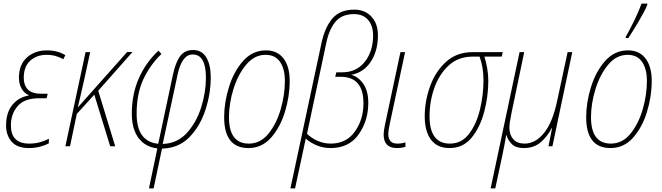

<svg xmlns="http://www.w3.org/2000/svg" viewBox="-20 -819 3707 1075"><path d="M253 -16 254 -42Q228 -29 201.5 -22Q175 -15 143 -15Q41 -15 41 -117Q41 -181 79 -225Q117 -269 200 -269H241L247 -294H213Q159 -294 136 -318Q113 -342 113 -383Q113 -446 149 -479Q185 -512 241 -512Q269 -512 293 -505Q317 -498 334 -487L346 -510Q302 -537 243 -537Q175 -537 130.5 -497Q86 -457 86 -383Q86 -351 100 -324.5Q114 -298 141 -286L140 -284Q85 -275 49.5 -232Q14 -189 14 -116Q14 -62 45 -26Q76 10 142 10Q176 10 205 2Q234 -6 253 -16Z M372 0 410 -181 508 -289 597 0H625L530 -311L722 -528H692L417 -219H416Q425 -256 433 -292.5Q441 -329 451 -371L485 -527H459L346 0Z M840 236 887 13Q980 11 1040.5 -51Q1101 -113 1130.5 -204.5Q1160 -296 1160 -385Q1160 -456 1135 -497.5Q1110 -539 1061 -539Q1014 -539 988.5 -504.5Q963 -470 948 -400L866 -14Q745 -26 745 -182Q745 -297 784 -378Q823 -459 884 -517L867 -535Q797 -470 757.5 -381Q718 -292 718 -182Q718 -97 755.5 -46.5Q793 4 861 12L814 236ZM974 -400Q998 -514 1059 -514Q1133 -514 1133 -384Q1133 -303 1106.5 -218.5Q1080 -134 1026.5 -75Q973 -16 891 -13Z M1602 -366Q1602 -446 1567.5 -491.5Q1533 -537 1469 -537Q1394 -537 1341.5 -478Q1289 -419 1262 -332Q1235 -245 1235 -163Q1235 10 1371 10Q1446 10 1497.5 -48Q1549 -106 1575.5 -193Q1602 -280 1602 -366ZM1262 -163Q1262 -239 1287 -320Q1312 -401 1358 -456.5Q1404 -512 1467 -512Q1521 -512 1548 -472.5Q1575 -433 1575 -366Q1575 -288 1551.5 -207Q1528 -126 1483 -70.5Q1438 -15 1373 -15Q1262 -15 1262 -163Z M1699 -70 1806 -575Q1822 -654 1858 -697Q1894 -740 1962 -740Q2013 -740 2041 -707.5Q2069 -675 2069 -620Q2069 -532 2022.5 -473Q1976 -414 1895 -414H1863L1857 -389H1888Q2015 -389 2015 -241Q2015 -150 1967 -82.5Q1919 -15 1832 -15Q1793 -15 1758 -30.5Q1723 -46 1699 -70ZM1632 236 1692 -43Q1717 -20 1753.5 -5Q1790 10 1831 10Q1934 10 1988 -66.5Q2042 -143 2042 -243Q2042 -309 2014.5 -349Q1987 -389 1947 -400Q2016 -413 2056 -473.5Q2096 -534 2096 -621Q2096 -687 2059.5 -726Q2023 -765 1964 -765Q1883 -765 1841 -715.5Q1799 -666 1780 -578L1606 236Z M2250 3V-22Q2229 -15 2204 -15Q2154 -15 2154 -69Q2154 -86 2162 -124L2248 -527H2222L2136 -123Q2128 -85 2128 -66Q2128 10 2202 10Q2228 10 2250 3Z M2714 -366Q2714 -402 2707.5 -438.5Q2701 -475 2692 -502H2789L2795 -527H2626Q2537 -527 2477.5 -473Q2418 -419 2388 -336Q2358 -253 2358 -167Q2358 -84 2393 -37Q2428 10 2497 10Q2573 10 2620.5 -48Q2668 -106 2691 -193Q2714 -280 2714 -366ZM2385 -168Q2385 -252 2412.5 -328.5Q2440 -405 2493.5 -453.5Q2547 -502 2626 -502H2665Q2687 -444 2687 -368Q2687 -288 2667.5 -206.5Q2648 -125 2606.5 -70Q2565 -15 2499 -15Q2385 -15 2385 -168Z M2753 236 2793 49Q2800 16 2805 -11Q2810 -38 2814 -62H2816Q2824 -34 2846 -12Q2868 10 2913 10Q2971 10 3009 -24Q3047 -58 3069 -102H3071L3051 0H3073L3184 -527H3158L3099 -252Q3074 -134 3026 -74.5Q2978 -15 2917 -15Q2875 -15 2853.5 -40Q2832 -65 2832 -103Q2832 -130 2844 -187L2915 -527H2889L2727 236Z M3498 -606Q3519 -637 3554 -696Q3589 -755 3603 -789L3605 -799H3572Q3557 -757 3531 -703.5Q3505 -650 3484 -614L3483 -606ZM3629 -366Q3629 -446 3594.5 -491.5Q3560 -537 3496 -537Q3421 -537 3368.5 -478Q3316 -419 3289 -332Q3262 -245 3262 -163Q3262 10 3398 10Q3473 10 3524.5 -48Q3576 -106 3602.5 -193Q3629 -280 3629 -366ZM3289 -163Q3289 -239 3314 -320Q3339 -401 3385 -456.5Q3431 -512 3494 -512Q3548 -512 3575 -472.5Q3602 -433 3602 -366Q3602 -288 3578.5 -207Q3555 -126 3510 -70.5Q3465 -15 3400 -15Q3289 -15 3289 -163Z"/></svg>

Font: Noto Sans Display SemiCondensed Thin
Style: Italic
Weight: 250
Width: 4
Designer: Monotype Design team
Foundry: Monotype Imaging Inc.
Version: 1.000